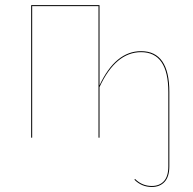

<svg xmlns="http://www.w3.org/2000/svg" viewBox="-20 -537 754 749"><path d="M530.3 -337.4Q640.6 -337.4 640.6 -178.2V111.8Q640.6 152.3 622.1 172.4Q603.5 192.4 572.3 192.4Q532.7 192.4 504.4 164.1L506.8 161.1Q534.2 188.5 572.3 188.5Q602.1 188.5 619.4 169.7Q636.7 150.9 636.7 111.8V-177.7Q636.7 -333.5 530.3 -333.5Q431.2 -333.5 368.2 -197.3V0H364.3V-513.2H105.5V0H101.6V-517.1H368.2V-204.1Q430.7 -337.4 530.3 -337.4Z"/></svg>

Font: Fira Sans Compressed Four
Style: Regular
Weight: 100
Width: 1
Designer: Carrois Corporate & Edenspiekermann AG
Foundry: Carrois Corporate GbR & Edenspiekermann AG
Version: Version 4.203;PS 004.203;hotconv 1.0.88;makeotf.lib2.5.64775